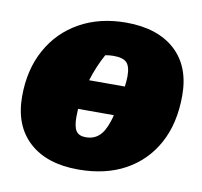

<svg xmlns="http://www.w3.org/2000/svg" viewBox="-68 -628 752 714"><g transform="rotate(10 308.0 -271.5)"><path d="M271 13Q152 13 85.5 -48Q19 -109 19 -219Q19 -320 61 -396Q103 -472 178.5 -514Q254 -556 353 -556Q472 -556 538.5 -495.5Q605 -435 605 -325Q605 -220 564 -144.5Q523 -69 448.5 -28Q374 13 271 13ZM328 -426Q312 -426 297 -423Q271 -376 254 -321H389Q392 -346 392 -360Q392 -397 378 -411.5Q364 -426 328 -426ZM279 -110Q307 -110 327 -127Q347 -144 360 -184Q364 -195 367 -209H232Q231 -194 231 -179Q231 -142 241.5 -126Q252 -110 279 -110Z"/></g></svg>

Font: Piazzolla SC Black
Style: Italic
Weight: 900
Italic angle: -11.3°
Designer: Juan Pablo del Peral
Foundry: Huerta Tipografica
Version: Version 1.330